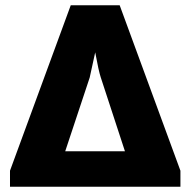

<svg xmlns="http://www.w3.org/2000/svg" viewBox="-20 -710 724 730"><path d="M666 -61V0H18V-61L249 -690H435ZM455 -135 363 -416Q355 -440 342 -511L321 -415L228 -135Z"/></svg>

Font: Exo 2.0 Extra Bold
Style: Regular
Weight: 800
Designer: Natanael Gama
Version: Version 1.001;PS 001.001;hotconv 1.0.70;makeotf.lib2.5.58329